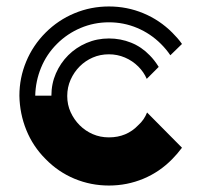

<svg xmlns="http://www.w3.org/2000/svg" viewBox="-20 -566 622 594"><path d="M543 -109Q528 -89 513 -74Q474 -34 423.5 -13Q373 8 317 8Q261 8 210.5 -13Q160 -34 121 -74Q82 -113 61.5 -163.5Q41 -214 40 -270Q40 -325 61 -375.5Q82 -426 121 -465Q160 -504 210.5 -525Q261 -546 317 -546Q373 -546 423.5 -525Q474 -504 513 -465Q521 -457 528.5 -448.5Q536 -440 543 -430L507 -395Q495 -413 478 -430Q446 -462 404.5 -479.5Q363 -497 317 -497Q271 -497 229.5 -479.5Q188 -462 156 -430Q124 -398 107 -356.5Q90 -315 89 -270H139Q139 -307 153 -339Q167 -371 191 -395Q215 -419 247.5 -433Q280 -447 317 -447Q353 -447 385.5 -434Q418 -421 443 -395Q458 -380 471 -359L434 -322Q425 -343 408 -360Q390 -378 366.5 -388Q343 -398 317 -398Q290 -398 267 -388Q244 -378 226.5 -360.5Q209 -343 198.5 -319.5Q188 -296 188 -269Q188 -242 198.5 -219Q209 -196 226.5 -178.5Q244 -161 267 -151Q290 -141 317 -141Q372 -141 408 -179Q426 -195 435 -218Z"/></svg>

Font: Balans
Style: Regular
Weight: 400
Designer: Thomas Breure
Foundry: Thomas Breure
Version: Version 2.001